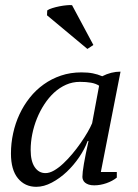

<svg xmlns="http://www.w3.org/2000/svg" viewBox="-20 -721 540 752"><path d="M158.2 -43Q173.8 -43 191.7 -53.2Q209.5 -63.5 227.5 -80.3Q245.6 -97.2 263.2 -118.2Q280.8 -139.2 295.9 -160.9Q311 -182.6 322.8 -202.9Q334.5 -223.1 340.8 -238.3L368.2 -385.3Q355.5 -393.6 336.9 -397Q318.4 -400.4 293 -400.4Q264.2 -400.4 238.8 -389.2Q213.4 -377.9 192.1 -358.4Q170.9 -338.9 153.8 -312.7Q136.7 -286.6 124.8 -257.1Q112.8 -227.5 106.4 -195.8Q100.1 -164.1 100.1 -133.8Q100.1 -89.8 116 -66.4Q131.8 -43 158.2 -43ZM323.2 -168.5Q312 -137.7 290.5 -106Q269 -74.2 241.7 -48.3Q214.4 -22.5 183.1 -5.9Q151.9 10.7 122.1 10.7Q77.6 10.7 50.3 -22.5Q22.9 -55.7 22.9 -119.6Q22.9 -159.7 31.5 -199Q40 -238.3 56.4 -273.4Q72.8 -308.6 96.7 -338.6Q120.6 -368.7 151.4 -390.6Q182.1 -412.6 219 -425Q255.9 -437.5 298.8 -437.5Q324.7 -437.5 343.3 -433.8Q361.8 -430.2 380.4 -422.4Q415.5 -440.4 452.1 -440.4L375 -47.4H437.5V-25.4Q420.4 -11.7 396.5 -3.4Q372.6 4.9 349.1 4.9Q336.4 4.9 327.6 2Q318.8 -1 313.2 -5.6Q307.6 -10.3 305.2 -16.4Q302.7 -22.5 302.7 -28.3Q302.7 -61 326.7 -168.5ZM345.7 -544.9 322.3 -529.3 164.1 -661.1 165 -680.2Q171.4 -685.1 184.8 -689.2Q198.2 -693.4 212.9 -696.3Q227.5 -699.2 241.2 -700.4Q254.9 -701.7 262.2 -700.7Z"/></svg>

Font: PT Astra Serif
Style: Italic
Weight: 400
Italic angle: -16°
Designer: A.Korolkova, I. Chaeva
Foundry: ParaType Ltd
Version: Version 1.001